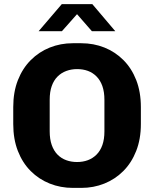

<svg xmlns="http://www.w3.org/2000/svg" viewBox="-20 -905 750 935"><path d="M335 10Q275 10 222.2 -11Q169.5 -32 129.5 -72Q89.5 -112 67 -169.8Q44.5 -227.5 44.5 -301V-383.5Q44.5 -457 67.2 -514.8Q90 -572.5 130 -612.5Q170 -652.5 222.5 -673.5Q275 -694.5 334.5 -694.5H375.5Q436 -694.5 488.5 -673.5Q541 -652.5 581 -612.5Q621 -572.5 643.5 -514.8Q666 -457 666 -383.5V-301Q666 -227.5 643.2 -169.8Q620.5 -112 580.5 -72Q540.5 -32 488 -11Q435.5 10 376 10ZM355 -116Q384 -116 408 -125Q432 -134 450.2 -152.2Q468.5 -170.5 478.5 -198.5Q488.5 -226.5 488.5 -265.5V-418.5Q488.5 -457.5 478.5 -485.8Q468.5 -514 450.2 -532.5Q432 -551 408 -559.8Q384 -568.5 355.5 -568.5Q327.5 -568.5 303 -559.5Q278.5 -550.5 260.2 -532.2Q242 -514 232 -486Q222 -458 222 -419V-266Q222 -227 232 -198.8Q242 -170.5 260.2 -152Q278.5 -133.5 302.8 -124.8Q327 -116 355 -116ZM168 -753 281 -885H429.5L541.5 -753H427.5L338.5 -855H372L281.5 -753Z"/></svg>

Font: Chivo Medium
Style: Regular
Weight: 500
Designer: Hector Gatti
Foundry: Omnibus-Type
Version: Version 2.002